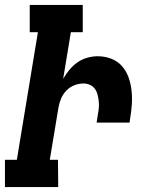

<svg xmlns="http://www.w3.org/2000/svg" viewBox="-21 -755 641 775"><path d="M214 0H-1V-110H47L132 -625H99V-735H313V-625H265L234 -437Q245 -456 259.5 -473.5Q274 -491 292 -503.5Q310 -516 331.5 -522Q353 -528 373 -528Q402 -528 428 -518Q454 -508 471.5 -488Q489 -468 498 -442.5Q507 -417 510 -389Q513 -361 511 -332.5Q509 -304 504 -275L502 -260H369L374 -293Q377 -307 378 -320.5Q379 -334 377.5 -347.5Q376 -361 372.5 -374Q369 -387 361.5 -397Q354 -407 342 -412.5Q330 -418 316 -418Q298 -418 279.5 -411Q261 -404 247 -389.5Q233 -375 225.5 -357Q218 -339 215 -321L180 -110H213Z"/></svg>

Font: Iosevka HT Extrabold Extended
Style: Italic
Weight: 800
Width: 7
Italic angle: -9°
Monospace: yes
Designer: Belleve Invis
Foundry: Belleve Invis
Version: Version 32.3.0; ttfautohint (v1.8.4)